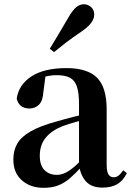

<svg xmlns="http://www.w3.org/2000/svg" viewBox="-20 -875 625 911"><path d="M186.6 16.2Q124.2 16.2 83.8 -19.4Q43.3 -54.9 43.3 -117.6Q43.3 -161.2 62 -193.6Q80.7 -226.1 125.1 -251.5Q169.6 -277 245.4 -297.9Q284.8 -309.4 334.4 -322Q384 -334.6 424 -344.4V-318.9Q384 -308.9 344 -297.6Q303.9 -286.4 277.1 -276.7Q223.3 -254.9 196.1 -220.6Q168.8 -186.4 168.8 -135.9Q168.8 -90.4 191.1 -67.9Q213.3 -45.3 250 -45.3Q266.3 -45.3 284.7 -52.6Q303.1 -59.9 327.4 -79.7Q351.8 -99.4 385.3 -135.5L400.8 -82.4H365.7Q336.6 -50.6 311.2 -28.7Q285.7 -6.8 256.4 4.7Q227 16.2 186.6 16.2ZM466.1 15.2Q414.6 15.2 387.9 -14.2Q361.2 -43.6 354.9 -94V-96.5V-381.4Q354.9 -434.7 344.8 -464.5Q334.7 -494.3 311.6 -506.3Q288.5 -518.3 250 -518.3Q224.4 -518.3 197.3 -512.2Q170.2 -506.1 133.8 -491.2L196.1 -516.3L185.9 -439.2Q183.3 -395.9 164.6 -378Q145.8 -360.2 120.3 -360.2Q71.1 -360.2 59.2 -406.5Q68.9 -473.5 129.4 -512.7Q189.9 -551.9 295.1 -551.9Q395.4 -551.9 440.7 -505.9Q486.1 -459.8 486.1 -356.2V-94.8Q486.1 -60.3 494.8 -47Q503.6 -33.8 519.7 -33.8Q531.3 -33.8 541.3 -40.9Q551.3 -48.1 564.7 -67.2L581.9 -53.4Q564 -17.5 536.2 -1.1Q508.4 15.2 466.1 15.2ZM216.2 -643.7Q235.2 -675.4 256.1 -709.7Q277 -743.9 306.1 -794.7Q324.5 -826.1 341.2 -840.5Q357.9 -854.8 378.6 -854.8Q396.9 -854.8 412 -841.6Q427.1 -828.4 427.1 -805.7Q427.1 -786.2 412.5 -766.5Q397.9 -746.8 367 -725.6Q322.2 -695.3 292.5 -672.4Q262.8 -649.6 236.4 -627.8Z"/></svg>

Font: Noto Serif KR
Style: Regular
Weight: 200
Designer: Ryoko NISHIZUKA 西塚涼子 (kana & ideographs); Frank Grießhammer (Latin, Greek & Cyrillic); Wenlong ZHANG 张文龙 (bopomofo); San
Foundry: Adobe
Version: Version 2.001;hotconv 1.1.0;makeotfexe 2.6.0